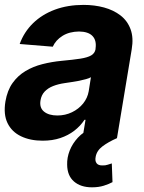

<svg xmlns="http://www.w3.org/2000/svg" viewBox="-24 -573 595 796"><path d="M152.8 10.3Q101.1 10.3 63 -8.1Q24.9 -26.4 7.3 -62.5Q-10.3 -98.6 -1.5 -152.3Q6.3 -198.2 28.1 -228.8Q49.8 -259.3 81.5 -278.3Q113.3 -297.4 151.9 -307.1Q190.4 -316.9 231.4 -320.8Q279.3 -325.2 309.1 -329.8Q338.9 -334.5 354 -343.3Q369.1 -352.1 372.1 -369.1V-371.6Q377 -405.3 359.6 -423.6Q342.3 -441.9 303.7 -442.4Q263.2 -441.9 235.1 -424.3Q207 -406.7 194.8 -379.4L57.6 -390.6Q75.7 -440.4 113 -476.8Q150.4 -513.2 203.6 -533Q256.8 -552.7 322.3 -552.7Q367.7 -552.7 407.2 -542Q446.8 -531.2 475.6 -509Q504.4 -486.8 517.3 -451.7Q530.3 -416.5 522 -368.2L460.9 0H317.9L330.6 -76.2H326.2Q309.1 -50.3 283.9 -31Q258.8 -11.7 226.1 -0.7Q193.4 10.3 152.8 10.3ZM213.9 -94.2Q246.6 -94.2 274.4 -107.7Q302.2 -121.1 320.6 -143.8Q338.9 -166.5 343.8 -194.8L353 -252.9Q345.7 -248.5 332.5 -244.9Q319.3 -241.2 303.7 -238Q288.1 -234.9 272.5 -232.7Q256.8 -230.5 244.6 -228.5Q217.3 -224.6 195.8 -216.1Q174.3 -207.5 160.9 -193.1Q147.5 -178.7 144 -157.2Q138.7 -126.5 158.4 -110.4Q178.2 -94.2 213.9 -94.2ZM357.4 203.6Q310.5 203.6 282.7 179.4Q254.9 155.3 254.4 109.9Q253.4 80.6 264.9 51.3Q276.4 22 299.1 -2.4Q321.8 -26.9 355.5 -41L460.4 0Q424.8 15.6 400.9 33.7Q377 51.8 372.6 77.1Q369.1 94.2 376.5 103.8Q383.8 113.3 400.9 112.8Q412.6 113.3 422.4 109.9Q432.1 106.4 439.5 104.5L442.4 182.1Q428.2 189.9 406.5 196.8Q384.8 203.6 357.4 203.6Z"/></svg>

Font: Inter Tight
Style: Bold Italic
Weight: 700
Italic angle: -9.39999°
Designer: Rasmus Andersson
Foundry: rsms
Version: Version 3.004